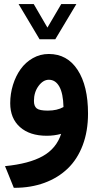

<svg xmlns="http://www.w3.org/2000/svg" viewBox="-20 -646 469 917"><path d="M167.5 -460.9 73.2 -619.1 68.8 -626.5H77.6H138.2H141.1L142.6 -624L206.5 -514.2L271 -624L272.5 -626.5H275.4H335.9H344.7L340.3 -619.1L245.6 -460.9L244.1 -458.5H241.2H171.9H168.9ZM213.4 -265.1Q186 -265.1 164.1 -235.4Q142.1 -205.6 142.1 -164.1Q142.1 -138.7 155.5 -128.2Q168.9 -117.7 208 -117.7Q252.9 -117.7 283.2 -134.8Q281.7 -199.7 263.4 -232.4Q245.1 -265.1 213.4 -265.1ZM212.9 -388.2Q301.3 -388.2 350.8 -312Q400.4 -235.8 400.4 -103.5Q400.4 -19.5 375 47.6Q349.6 114.7 303.2 159.2Q256.8 203.6 192.1 227.3Q127.4 251 49.3 251H45.9L41 238.8L14.2 172.4L3.9 147.5Q119.1 136.2 184.3 99.6Q249.5 63 272 -6.8Q239.7 2.4 203.1 2.4Q122.1 2.4 75.4 -39.1Q28.8 -80.6 28.8 -152.8Q28.8 -198.2 42 -240.7Q55.2 -283.2 78.6 -315.9Q102.1 -348.6 137 -368.4Q171.9 -388.2 212.9 -388.2Z"/></svg>

Font: Samim FD-WOL
Style: Bold-FD-WOL
Weight: 700
Foundry: DejaVu fonts team - Redesigned by Saber Rastikerdar
Version: Version 4.0.5